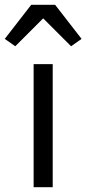

<svg xmlns="http://www.w3.org/2000/svg" viewBox="-56 -785 362 805"><path d="M75 -765 -36 -622 8 -591 125 -708 242 -591 286 -622 175 -765ZM165 0V-516H85V0Z"/></svg>

Font: LVC Sans
Style: Regular
Weight: 400
Designer: Mike Abbink, Paul van der Laan, Pieter van Rosmalen
Foundry: Bold Monday
Version: Version 3.0